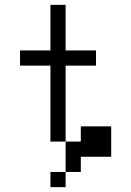

<svg xmlns="http://www.w3.org/2000/svg" viewBox="-20 -645 540 790"><path d="M250 -437.5H375V-375H250V-62.5H187.5V-375H62.5V-437.5H187.5V-625H250ZM187.5 62.5H250V125H187.5ZM250 -62.5H312.5V-125H437.5V0H312.5V62.5H250Z"/></svg>

Font: ChillBitmapSE 16px
Style: Regular
Weight: 400
Designer: Designed by Warren2060
Foundry: ChillType
Version: Version 1.000